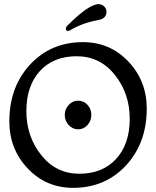

<svg xmlns="http://www.w3.org/2000/svg" viewBox="-20 -899 752 925"><path d="M311 -296.5Q292 -317 292 -345Q292 -373 311 -393.5Q330 -414 356.5 -414Q383 -414 401.5 -394Q420 -374 420 -345.5Q420 -317 401.5 -296.5Q383 -276 356.5 -276Q330 -276 311 -296.5ZM107 -363.5Q107 -242 178.5 -152Q250 -62 362 -62Q474 -62 539.5 -133.5Q605 -205 605 -326.5Q605 -448 533.5 -538Q462 -628 349.5 -628Q237 -628 172 -556.5Q107 -485 107 -363.5ZM332 6Q202 6 113.5 -87.5Q25 -181 25 -314Q25 -480 125 -588Q225 -696 380 -696Q510 -696 598.5 -602.5Q687 -509 687 -376Q687 -210 587 -102Q487 6 332 6ZM297 -762Q297 -768 305 -776Q408 -879 455 -879Q470 -879 481.5 -868.5Q493 -858 493 -843Q493 -810 456 -803Q378 -789 321 -755Q313 -750 309 -750Q297 -750 297 -762Z"/></svg>

Font: Macondo Swash Caps
Style: Regular
Weight: 400
Designer: John Vargas Beltran
Foundry: John Vargas Beltran
Version: Version 2.001